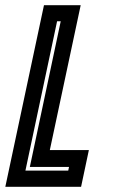

<svg xmlns="http://www.w3.org/2000/svg" viewBox="-40 -720 436 740"><path d="M-19.5 0 129.5 -700H271L152 -141.5H302.5L272.5 0ZM58 -62.5H223L226 -76.5H75L194 -638H180Z"/></svg>

Font: Tourney Condensed Regular
Style: Bold Italic
Weight: 700
Width: 3
Italic angle: -12°
Designer: Tyler Finck
Foundry: Etcetera Type Co
Version: Version 1.010; ttfautohint (v1.8.3)